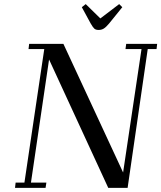

<svg xmlns="http://www.w3.org/2000/svg" viewBox="-20 -916 786 936"><path d="M53.2 0 56.2 -25.9H99.1L195.8 -676.8H119.1L122.1 -702.1H289.1L580.1 -75.2L669.9 -676.8H591.8L595.2 -702.1H746.1L743.2 -676.8H700.2L602.1 0H507.8L219.2 -626L130.9 -25.9H206.1L202.1 0ZM378.9 -880.9 397.9 -896 469.2 -826.2 561 -896 576.2 -880.9 512.2 -801.8Q497.1 -783.7 486.1 -776.9Q475.1 -770 460.9 -770Q447.3 -770 440.2 -776.1Q433.1 -782.2 421.9 -801.8Z"/></svg>

Font: Dehuti
Style: Bold-Italic
Weight: 700
Version: Version 1.2